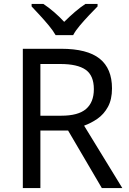

<svg xmlns="http://www.w3.org/2000/svg" viewBox="-20 -964 662 984"><path d="M294 -714Q427 -714 490.5 -663.5Q554 -613 554 -511Q554 -454 533 -416Q512 -378 479.5 -355.5Q447 -333 411 -320L607 0H502L329 -295H187V0H97V-714ZM289 -636H187V-371H294Q381 -371 421 -405.5Q461 -440 461 -507Q461 -577 419 -606.5Q377 -636 289 -636ZM265 -784Q252 -807 230 -833.5Q208 -860 184 -886Q160 -912 142 -931V-944H202Q228 -927 256 -903Q284 -879 309 -852Q336 -879 364 -903Q392 -927 418 -944H480V-931Q461 -912 436.5 -886Q412 -860 389.5 -833.5Q367 -807 355 -784Z"/></svg>

Font: Noto Sans Modi
Style: Regular
Weight: 400
Designer: Monotype Design Team
Foundry: Monotype Imaging Inc.
Version: Version 2.003; ttfautohint (v1.8.4.7-5d5b)